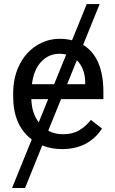

<svg xmlns="http://www.w3.org/2000/svg" viewBox="-20 -731 570 954"><path d="M287.6 9.8Q234.9 9.8 189.9 -8.3L104.5 203.1H40L137.7 -38.1Q45.4 -107.9 45.4 -252V-266.1Q45.4 -344.7 75.4 -406.5Q105.5 -468.3 159.4 -503.2Q213.4 -538.1 276.4 -538.1Q310.1 -538.1 337.9 -530.8L411.1 -710.9H475.1L393.1 -508.3Q493.7 -445.8 493.7 -273.9V-238.3H283.2L219.7 -81.5Q252.9 -64 292.5 -64Q340.3 -64 373.5 -83.5Q406.7 -103 431.6 -135.3L486.8 -92.3Q420.4 9.8 287.6 9.8ZM276.4 -463.9Q221.7 -463.9 184.6 -424.1Q147.5 -384.3 138.7 -312.5H249L309.1 -460Q293.5 -463.9 276.4 -463.9ZM403.3 -319.3Q403.3 -391.1 361.8 -431.6L313.5 -312.5H403.3ZM135.7 -238.3Q137.7 -169.4 172.4 -123L219.2 -238.3Z"/></svg>

Font: Roboto
Style: Regular
Weight: 400
Designer: Google
Version: Version 2.134; 2016; ttfautohint (v1.6)